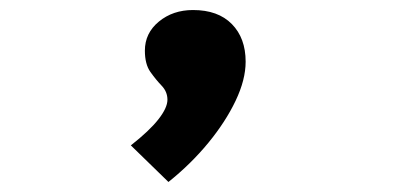

<svg xmlns="http://www.w3.org/2000/svg" viewBox="-20 -193 790 383"><path d="M316 170 241 97Q278 68 296 45Q314 22 314 6Q314 -10 302.5 -22Q291 -34 280 -49.5Q269 -65 269 -92Q269 -127 297 -150Q325 -173 365 -173Q415 -173 442.5 -145Q470 -117 470 -70Q470 -34 450 8Q430 50 395.5 92Q361 134 316 170Z"/></svg>

Font: Inconsolata ExtraExpanded Black
Style: Regular
Weight: 900
Width: 8
Monospace: yes
Designer: Raph Levien, Cyreal, Brenton Simpson
Foundry: Raph Levien, Cyreal, Google
Version: Version 3.001; ttfautohint (v1.8.2.53-6de2)